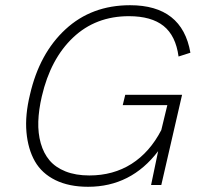

<svg xmlns="http://www.w3.org/2000/svg" viewBox="-20 -717 790 744"><path d="M321.3 6.8Q247.6 6.8 194.8 -19Q142.1 -44.9 115.2 -92Q88.4 -139.2 82.5 -205.1Q76.7 -271 96.2 -350.6Q132.8 -510.3 233.9 -603.5Q335 -696.8 483.9 -696.8Q686 -696.8 717.8 -512.7L671.9 -498Q661.1 -578.6 613.8 -616.5Q566.4 -654.3 479.5 -654.3Q350.6 -654.3 263.2 -571.5Q175.8 -488.8 142.1 -343.8Q129.9 -291.5 128.4 -246.1Q127 -200.7 137.9 -161.9Q148.9 -123 171.9 -95.7Q194.8 -68.4 234.1 -52.7Q273.4 -37.1 326.2 -37.1Q418.9 -37.1 489.7 -82Q560.5 -127 605 -212.9L628.4 -309.6H455.6L465.3 -349.6H685.5L605 0H565.4L592.8 -131.3Q487.8 6.8 321.3 6.8Z"/></svg>

Font: HK Grotesk Light Legacy Italic
Style: Regular
Weight: 300
Italic angle: -13°
Designer: Alfredo Marco Pradil
Foundry: Hanken Design Co.
Version: Version 2.022;PS 002.022;hotconv 1.0.88;makeotf.lib2.5.64775